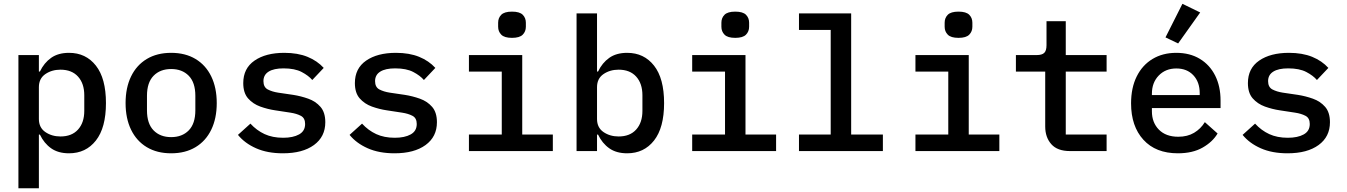

<svg xmlns="http://www.w3.org/2000/svg" viewBox="-20 -812 7240 1032"><path d="M79 200V-516H189V-427.5H194.5Q217 -474.5 255 -501.2Q293 -528 351 -528Q441.5 -528 495.5 -459.2Q549.5 -390.5 549.5 -258Q549.5 -125.5 495.5 -56.8Q441.5 12 351 12Q293 12 255 -14.8Q217 -41.5 194.5 -88.5H189V200ZM305 -78.5Q366 -78.5 399.5 -115.8Q433 -153 433 -216V-300Q433 -363 399.5 -400.2Q366 -437.5 305 -437.5Q258.5 -437.5 223.8 -413.8Q189 -390 189 -343.5V-172.5Q189 -126 223.8 -102.2Q258.5 -78.5 305 -78.5Z M900 12Q824 12 769 -21Q714 -54 684.5 -114.8Q655 -175.5 655 -258Q655 -340.5 684.5 -401.2Q714 -462 769 -495Q824 -528 900 -528Q976 -528 1031 -495Q1086 -462 1115.5 -401.2Q1145 -340.5 1145 -258Q1145 -175.5 1115.5 -114.8Q1086 -54 1031 -21Q976 12 900 12ZM900 -75Q959 -75 994.5 -111.2Q1030 -147.5 1030 -219V-297Q1030 -368.5 994.5 -404.8Q959 -441 900 -441Q841 -441 805.5 -404.8Q770 -368.5 770 -297V-219Q770 -147.5 805.5 -111.2Q841 -75 900 -75Z M1500.5 12Q1417.5 12 1356.5 -15Q1295.5 -42 1259 -87L1326 -147.5Q1359.5 -111 1402.2 -91.2Q1445 -71.5 1502 -71.5Q1555 -71.5 1587.5 -89.5Q1620 -107.5 1620 -145.5Q1620 -177.5 1597 -189.5Q1574 -201.5 1541 -206.5L1459 -219Q1418.5 -225 1379 -239.2Q1339.5 -253.5 1313.5 -283Q1287.5 -312.5 1287.5 -365.5Q1287.5 -444.5 1348 -486.2Q1408.5 -528 1508 -528Q1580.5 -528 1633 -506.5Q1685.5 -485 1720 -447L1658.5 -382Q1638.5 -405.5 1601.5 -425Q1564.5 -444.5 1504 -444.5Q1451.5 -444.5 1423.8 -427Q1396 -409.5 1396 -376Q1396 -343.5 1419.2 -331.2Q1442.5 -319 1475 -314L1556.5 -302Q1597.5 -295.5 1637 -281.5Q1676.5 -267.5 1702.5 -237.8Q1728.5 -208 1728.5 -155Q1728.5 -77 1667.5 -32.5Q1606.5 12 1500.5 12Z M2100.5 12Q2017.5 12 1956.5 -15Q1895.5 -42 1859 -87L1926 -147.5Q1959.5 -111 2002.2 -91.2Q2045 -71.5 2102 -71.5Q2155 -71.5 2187.5 -89.5Q2220 -107.5 2220 -145.5Q2220 -177.5 2197 -189.5Q2174 -201.5 2141 -206.5L2059 -219Q2018.5 -225 1979 -239.2Q1939.5 -253.5 1913.5 -283Q1887.5 -312.5 1887.5 -365.5Q1887.5 -444.5 1948 -486.2Q2008.5 -528 2108 -528Q2180.5 -528 2233 -506.5Q2285.5 -485 2320 -447L2258.5 -382Q2238.5 -405.5 2201.5 -425Q2164.5 -444.5 2104 -444.5Q2051.5 -444.5 2023.8 -427Q1996 -409.5 1996 -376Q1996 -343.5 2019.2 -331.2Q2042.5 -319 2075 -314L2156.5 -302Q2197.5 -295.5 2237 -281.5Q2276.5 -267.5 2302.5 -237.8Q2328.5 -208 2328.5 -155Q2328.5 -77 2267.5 -32.5Q2206.5 12 2100.5 12Z M2732 -608.5Q2691 -608.5 2674.2 -625.8Q2657.5 -643 2657.5 -668V-690Q2657.5 -715.5 2674.2 -732.5Q2691 -749.5 2732 -749.5Q2773 -749.5 2789.8 -732.5Q2806.5 -715.5 2806.5 -690V-668Q2806.5 -643 2789.8 -625.8Q2773 -608.5 2732 -608.5ZM2500.5 0V-89H2677V-427H2500.5V-516H2787V-89H2951.5V0Z M3079 0V-740H3189V-427.5H3194.5Q3217 -474.5 3255 -501.2Q3293 -528 3351 -528Q3441.5 -528 3495.5 -459.2Q3549.5 -390.5 3549.5 -258Q3549.5 -125.5 3495.5 -56.8Q3441.5 12 3351 12Q3293 12 3255 -14.8Q3217 -41.5 3194.5 -88.5H3189V0ZM3305 -78.5Q3366 -78.5 3399.5 -115.8Q3433 -153 3433 -216V-300Q3433 -363 3399.5 -400.2Q3366 -437.5 3305 -437.5Q3258.5 -437.5 3223.8 -413.8Q3189 -390 3189 -343.5V-172.5Q3189 -126 3223.8 -102.2Q3258.5 -78.5 3305 -78.5Z M3932 -608.5Q3891 -608.5 3874.2 -625.8Q3857.5 -643 3857.5 -668V-690Q3857.5 -715.5 3874.2 -732.5Q3891 -749.5 3932 -749.5Q3973 -749.5 3989.8 -732.5Q4006.5 -715.5 4006.5 -690V-668Q4006.5 -643 3989.8 -625.8Q3973 -608.5 3932 -608.5ZM3700.5 0V-89H3877V-427H3700.5V-516H3987V-89H4151.5V0Z M4274.5 0V-89H4445V-651H4274.5V-740H4555V-89H4725.5V0Z M5132 -608.5Q5091 -608.5 5074.2 -625.8Q5057.5 -643 5057.5 -668V-690Q5057.5 -715.5 5074.2 -732.5Q5091 -749.5 5132 -749.5Q5173 -749.5 5189.8 -732.5Q5206.5 -715.5 5206.5 -690V-668Q5206.5 -643 5189.8 -625.8Q5173 -608.5 5132 -608.5ZM4900.5 0V-89H5077V-427H4900.5V-516H5187V-89H5351.5V0Z M5928 0H5731.5Q5663.5 0 5630.8 -37Q5598 -74 5598 -132V-427H5440.5V-516H5552Q5580.5 -516 5592.8 -527.8Q5605 -539.5 5605 -569V-698H5708.5V-516H5928V-427H5708.5V-89H5928Z M6311 12Q6192 12 6125.8 -60.8Q6059.5 -133.5 6059.5 -256.5Q6059.5 -340 6089.8 -401Q6120 -462 6174.8 -495Q6229.5 -528 6302.5 -528Q6375.5 -528 6429 -495.8Q6482.5 -463.5 6511.5 -405.8Q6540.5 -348 6540.5 -271.5V-231H6171.5V-213.5Q6171.5 -153.5 6209 -115.2Q6246.5 -77 6313.5 -77Q6362.5 -77 6398.2 -98.2Q6434 -119.5 6456 -155.5L6524.5 -94.5Q6498 -49.5 6444.2 -18.8Q6390.5 12 6311 12ZM6303 -444Q6245 -444 6208.2 -406Q6171.5 -368 6171.5 -308.5V-301H6428.5V-311Q6428.5 -371 6394.2 -407.5Q6360 -444 6303 -444ZM6431 -745 6312.5 -578.5 6244.5 -611 6335.5 -791.5Z M6900.5 12Q6817.5 12 6756.5 -15Q6695.5 -42 6659 -87L6726 -147.5Q6759.5 -111 6802.2 -91.2Q6845 -71.5 6902 -71.5Q6955 -71.5 6987.5 -89.5Q7020 -107.5 7020 -145.5Q7020 -177.5 6997 -189.5Q6974 -201.5 6941 -206.5L6859 -219Q6818.5 -225 6779 -239.2Q6739.5 -253.5 6713.5 -283Q6687.5 -312.5 6687.5 -365.5Q6687.5 -444.5 6748 -486.2Q6808.5 -528 6908 -528Q6980.5 -528 7033 -506.5Q7085.5 -485 7120 -447L7058.5 -382Q7038.5 -405.5 7001.5 -425Q6964.5 -444.5 6904 -444.5Q6851.5 -444.5 6823.8 -427Q6796 -409.5 6796 -376Q6796 -343.5 6819.2 -331.2Q6842.5 -319 6875 -314L6956.5 -302Q6997.5 -295.5 7037 -281.5Q7076.5 -267.5 7102.5 -237.8Q7128.5 -208 7128.5 -155Q7128.5 -77 7067.5 -32.5Q7006.5 12 6900.5 12Z"/></svg>

Font: Lilex Medium
Style: Regular
Weight: 500
Designer: Mike Abbink, Paul van der Laan, Pieter van Rosmalen, Mikhael Khrustik
Foundry: Mikhael Khrustik
Version: Version 1.100